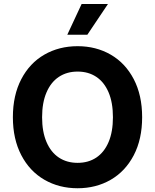

<svg xmlns="http://www.w3.org/2000/svg" viewBox="-20 -953 793 982"><path d="M377 9.8Q282.2 9.8 207 -33.7Q131.8 -77.1 88.9 -159.4Q45.9 -241.7 45.9 -353.5Q45.9 -465.8 88.9 -548.1Q131.8 -630.4 207 -673.6Q282.2 -716.8 377 -716.8Q471.2 -716.8 546.1 -673.6Q621.1 -630.4 664.1 -548.1Q707 -465.8 707 -353.5Q707 -241.2 664.1 -158.9Q621.1 -76.7 546.1 -33.4Q471.2 9.8 377 9.8ZM377 -586.9Q321.8 -586.9 281 -559.8Q240.2 -532.7 217.8 -480.2Q195.3 -427.7 195.3 -353.5Q195.3 -279.3 217.8 -226.8Q240.2 -174.3 281 -147.2Q321.8 -120.1 377 -120.1Q432.1 -120.1 472.7 -147.2Q513.2 -174.3 535.4 -226.6Q557.6 -278.8 557.6 -353.5Q557.6 -428.2 535.4 -480.5Q513.2 -532.7 472.7 -559.8Q432.1 -586.9 377 -586.9ZM397.5 -932.6H532.2L426.8 -775.4H324.2Z"/></svg>

Font: Pretendard Std
Style: Bold
Weight: 700
Designer: Base glyphs from Inter by Rasmus Andersson; Hangeul glyphs from Noto Sans CJK(Source Han Sans) by Jang Soo-young and Kan
Foundry: Kil Hyung-jin
Version: Version 1.309